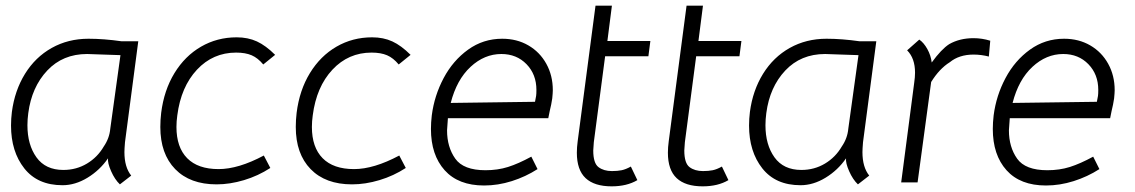

<svg xmlns="http://www.w3.org/2000/svg" viewBox="-20 -645 4013 679"><path d="M19 -201Q19 -225 22 -249Q32 -325 68.5 -384Q105 -443 163 -475.5Q221 -508 293 -508Q347 -508 410 -499H469L422 -142Q420 -118 420 -107Q420 -54 444 -24L404 7Q386 -10 373 -39.5Q360 -69 362 -85Q333 -43 289.5 -16.5Q246 10 201 10Q113 10 66 -49.5Q19 -109 19 -201ZM347 -127Q367 -156 370 -190L406 -450L346 -452L288 -454Q202 -454 147 -395.5Q92 -337 80 -245Q77 -223 77 -202Q77 -133 109 -88.5Q141 -44 204 -44Q250 -44 287.5 -66.5Q325 -89 347 -127Z M547 -196Q547 -221 550 -246Q560 -326 597 -386.5Q634 -447 691 -480Q748 -513 817 -513Q857 -513 888.5 -498.5Q920 -484 953 -451L911 -417Q892 -440 870 -449.5Q848 -459 815 -459Q733 -459 676.5 -398.5Q620 -338 607 -237Q604 -216 604 -196Q604 -124 642 -85.5Q680 -47 753 -47Q823 -47 913 -95L936 -51Q893 -23 843 -8Q793 7 746 7Q652 7 599.5 -47Q547 -101 547 -196Z M1026 -196Q1026 -221 1029 -246Q1039 -326 1076 -386.5Q1113 -447 1170 -480Q1227 -513 1296 -513Q1336 -513 1367.5 -498.5Q1399 -484 1432 -451L1390 -417Q1371 -440 1349 -449.5Q1327 -459 1294 -459Q1212 -459 1155.5 -398.5Q1099 -338 1086 -237Q1083 -216 1083 -196Q1083 -124 1121 -85.5Q1159 -47 1232 -47Q1302 -47 1392 -95L1415 -51Q1372 -23 1322 -8Q1272 7 1225 7Q1131 7 1078.5 -47Q1026 -101 1026 -196Z M1561 -184Q1561 -125 1590 -84Q1619 -43 1697 -43Q1740 -43 1776.5 -54.5Q1813 -66 1859 -91L1881 -47Q1839 -20 1790 -4.5Q1741 11 1692 11Q1601 11 1552.5 -43Q1504 -97 1504 -189Q1504 -212 1507 -237Q1516 -307 1549 -369Q1582 -431 1635.5 -469.5Q1689 -508 1756 -508Q1808 -508 1848.5 -484.5Q1889 -461 1912 -419.5Q1935 -378 1935 -326Q1935 -317 1933 -297Q1930 -276 1924 -252Q1923 -246 1919 -227H1564Q1561 -191 1561 -184ZM1872 -285 1876 -306Q1877 -313 1877 -327Q1877 -382 1842 -418Q1807 -454 1753 -454Q1693 -454 1644 -408.5Q1595 -363 1574 -281Z M2020 -105Q2020 -124 2023 -146L2086 -625H2144L2128 -500H2280L2273 -446H2120L2080 -142Q2078 -120 2078 -113Q2078 -68 2096.5 -54Q2115 -40 2144 -40Q2164 -40 2178.5 -43Q2193 -46 2211 -56L2234 -8Q2197 14 2143 14Q2082 14 2051 -15Q2020 -44 2020 -105Z M2342 -105Q2342 -124 2345 -146L2408 -625H2466L2450 -500H2602L2595 -446H2442L2402 -142Q2400 -120 2400 -113Q2400 -68 2418.5 -54Q2437 -40 2466 -40Q2486 -40 2500.5 -43Q2515 -46 2533 -56L2556 -8Q2519 14 2465 14Q2404 14 2373 -15Q2342 -44 2342 -105Z M2629 -201Q2629 -225 2632 -249Q2642 -325 2678.5 -384Q2715 -443 2773 -475.5Q2831 -508 2903 -508Q2957 -508 3020 -499H3079L3032 -142Q3030 -118 3030 -107Q3030 -54 3054 -24L3014 7Q2996 -10 2983 -39.5Q2970 -69 2972 -85Q2943 -43 2899.5 -16.5Q2856 10 2811 10Q2723 10 2676 -49.5Q2629 -109 2629 -201ZM2957 -127Q2977 -156 2980 -190L3016 -450L2956 -452L2898 -454Q2812 -454 2757 -395.5Q2702 -337 2690 -245Q2687 -223 2687 -202Q2687 -133 2719 -88.5Q2751 -44 2814 -44Q2860 -44 2897.5 -66.5Q2935 -89 2957 -127Z M3482 -501 3477 -445Q3450 -452 3423 -452Q3372 -452 3339 -425Q3302 -402 3273 -355L3225 0H3167L3213 -352Q3216 -372 3216 -388Q3216 -439 3188 -467L3231 -505Q3247 -494 3259.5 -471.5Q3272 -449 3275 -424Q3309 -471 3337 -489Q3374 -510 3423 -510Q3453 -510 3482 -501Z M3548 -184Q3548 -125 3577 -84Q3606 -43 3684 -43Q3727 -43 3763.5 -54.5Q3800 -66 3846 -91L3868 -47Q3826 -20 3777 -4.5Q3728 11 3679 11Q3588 11 3539.5 -43Q3491 -97 3491 -189Q3491 -212 3494 -237Q3503 -307 3536 -369Q3569 -431 3622.5 -469.5Q3676 -508 3743 -508Q3795 -508 3835.5 -484.5Q3876 -461 3899 -419.5Q3922 -378 3922 -326Q3922 -317 3920 -297Q3917 -276 3911 -252Q3910 -246 3906 -227H3551Q3548 -191 3548 -184ZM3859 -285 3863 -306Q3864 -313 3864 -327Q3864 -382 3829 -418Q3794 -454 3740 -454Q3680 -454 3631 -408.5Q3582 -363 3561 -281Z"/></svg>

Font: Bellota Text
Style: Italic
Weight: 400
Italic angle: -7.5°
Designer: Kemie Guaida
Foundry: Kemie Guaida
Version: Version 4.001